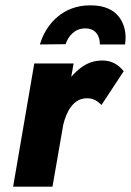

<svg xmlns="http://www.w3.org/2000/svg" viewBox="-20 -697 489 717"><path d="M129 -531 225 -532C235 -562 259 -591 298 -591C336 -591 353 -565 353 -531H447C448 -540 449 -549 449 -557C449 -606 423 -677 320 -677C318 -677 317 -677 315 -677C219 -677 153 -612 129 -531ZM255 -460H108L29 0H176L216 -230C228 -282 255 -330 304 -330C305 -330 306 -330 307 -330C330 -330 346 -318 359 -305L442 -431C423 -455 397 -471 364 -471C363 -471 362 -471 361 -471C332 -471 306 -462 282 -444C269 -434 257 -423 246 -410Z"/></svg>

Font: Jost
Style: Bold Italic
Weight: 700
Italic angle: -5°
Version: Version 3.710